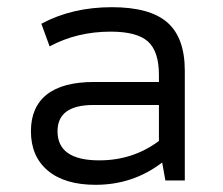

<svg xmlns="http://www.w3.org/2000/svg" viewBox="-20 -502 620 534"><path d="M246 12Q160 12 113 -27.5Q66 -67 66 -137Q66 -204 110 -239Q154 -274 242 -274H422V-294Q422 -359 391.5 -386.5Q361 -414 288 -414Q194 -414 118 -373L95 -436Q181 -482 291 -482Q397 -482 445.5 -439.5Q494 -397 494 -305V0H440L431 -50Q350 12 246 12ZM256 -56Q350 -56 422 -110V-210H240Q140 -210 140 -137Q140 -56 256 -56Z"/></svg>

Font: Sometype Mono
Style: Regular
Weight: 400
Monospace: yes
Designer: Ryoichi Tsunekawa
Foundry: Dharma Type
Version: Version 1.000; ttfautohint (v1.8.3)